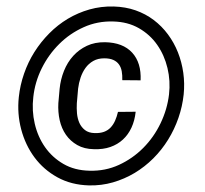

<svg xmlns="http://www.w3.org/2000/svg" viewBox="-20 -558 627 588"><path d="M395.5 -215.8Q392.6 -188.5 382.6 -167Q372.6 -145.5 356.4 -130.6Q340.3 -115.7 318.1 -107.9Q295.9 -100.1 267.6 -101.1Q237.8 -101.6 216.6 -113.8Q195.3 -126 181.9 -145.3Q168.5 -164.6 162.8 -189.7Q157.2 -214.8 158.7 -242.2L162.6 -286.1Q165.5 -314.9 176 -341.1Q186.5 -367.2 204.1 -386.7Q221.7 -406.2 246.1 -417.7Q270.5 -429.2 301.8 -428.7Q356.4 -427.7 384.8 -396.7Q413.1 -365.7 410.6 -312L354.5 -312.5Q355 -327.6 352.8 -339.8Q350.6 -352.1 344.2 -360.8Q337.9 -369.6 326.9 -374.5Q315.9 -379.4 299.3 -379.4Q279.8 -379.4 265.6 -371.3Q251.5 -363.3 241.9 -350.1Q232.4 -336.9 226.8 -320.3Q221.2 -303.7 219.2 -286.6L215.3 -241.7Q214.4 -226.6 215.8 -210.7Q217.3 -194.8 223.1 -181.6Q229 -168.5 240.2 -159.7Q251.5 -150.9 270 -150.4Q286.6 -149.9 298.6 -154.3Q310.5 -158.7 318.8 -167.5Q327.1 -176.3 332.5 -188.5Q337.9 -200.7 341.3 -215.3ZM82 -260.7Q77.1 -219.2 86.4 -179.2Q95.7 -139.2 117.9 -107.4Q140.1 -75.7 174.3 -55.9Q208.5 -36.1 253.9 -35.2Q302.2 -33.7 344.2 -53Q386.2 -72.3 418.7 -105Q451.2 -137.7 471.7 -180.4Q492.2 -223.1 497.6 -268.6Q502.4 -310.1 492.9 -349.6Q483.4 -389.2 461.4 -420.7Q439.5 -452.1 405.3 -471.7Q371.1 -491.2 326.7 -492.2Q278.3 -493.7 236.1 -474.6Q193.8 -455.6 161.4 -423.3Q128.9 -391.1 107.9 -348.9Q86.9 -306.6 82 -260.7ZM37.6 -260.7Q41.5 -297.4 53.7 -332.5Q65.9 -367.7 85.4 -398.7Q105 -429.7 130.9 -455.8Q156.7 -481.9 187.7 -500.5Q218.8 -519 254.2 -529.1Q289.6 -539.1 328.1 -538.1Q364.3 -537.1 395 -526.4Q425.8 -515.6 450.7 -496.8Q475.6 -478 494.4 -452.6Q513.2 -427.2 524.9 -397.7Q536.6 -368.2 541.3 -335.2Q545.9 -302.2 542.5 -268.6Q538.6 -231.9 526.4 -196.8Q514.2 -161.6 494.9 -130.4Q475.6 -99.1 449.5 -73Q423.3 -46.9 392.3 -28.3Q361.3 -9.8 325.9 0.5Q290.5 10.7 252.4 9.8Q198.2 8.3 156 -14.9Q113.8 -38.1 85.7 -75.9Q57.6 -113.8 44.9 -161.9Q32.2 -210 37.6 -260.7Z"/></svg>

Font: Roboto Mono
Style: Bold Italic
Weight: 700
Designer: Google
Version: Version 2.000985; 2015; ttfautohint (v1.3)